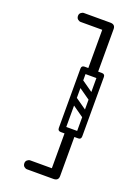

<svg xmlns="http://www.w3.org/2000/svg" viewBox="-163 -778 726 1010"><g transform="rotate(20 200.0 -272.5)"><path d="M295 140Q295 165 271 165H124Q116 165 108 158.5Q100 152 100 139Q100 128 108 121.5Q116 115 124 115H271Q295 115 295 140ZM295 -685Q295 -660 271 -660H124Q116 -660 108 -666.5Q100 -673 100 -686Q100 -697 108 -703.5Q116 -710 124 -710H271Q295 -710 295 -685ZM272 -414Q245 -414 245 -440V-684Q245 -710 272 -710Q300 -710 300 -684V-440Q300 -414 272 -414ZM207 -429Q207 -446 224 -446H321Q338 -446 338 -429Q338 -411 322 -411H224Q217 -411 212 -415.5Q207 -420 207 -429ZM207 -98Q207 -115 224 -115H321Q338 -115 338 -98Q338 -80 322 -80H224Q217 -80 212 -84.5Q207 -89 207 -98ZM272 165Q245 165 245 139V-86Q245 -112 272 -112Q300 -112 300 -86V139Q300 165 272 165ZM213 -278Q223 -291 236 -282L330 -216Q344 -207 333 -191Q323 -178 310 -187L216 -253Q211 -257 209.5 -264Q208 -271 213 -278ZM213 -376Q223 -389 236 -380L330 -314Q344 -305 333 -289Q323 -276 310 -285L216 -351Q211 -355 209.5 -362Q208 -369 213 -376ZM320 -80Q303 -80 303 -97V-429Q303 -446 320 -446Q338 -446 338 -430V-98Q338 -80 320 -80ZM224 -80Q207 -80 207 -97V-429Q207 -446 224 -446Q242 -446 242 -430V-98Q242 -80 224 -80Z"/></g></svg>

Font: Agu Display Uzo
Style: Regular
Weight: 400
Designer: Oluwaseun Badejo
Version: Version 1.103